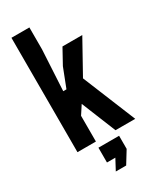

<svg xmlns="http://www.w3.org/2000/svg" viewBox="-251 -872 956 1163"><g transform="rotate(-30 226.5 -291.0)"><path d="M49 0V-800H174.5V-647L159 -363H181.5L233 -495.5L290.5 -600H429L301.5 -370.5L453 0H315L217.5 -240.5L178 -180V0ZM191.5 217.5 231 143.5H172.5V40H317V131.5L264 217.5Z"/></g></svg>

Font: Big Shoulders Text Thin ExtraBold
Style: Regular
Weight: 800
Version: Version 2.002